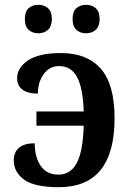

<svg xmlns="http://www.w3.org/2000/svg" viewBox="-20 -767 546 796"><path d="M83 -688Q83 -719 98.5 -733Q114 -747 139 -747Q163 -747 179 -733Q195 -719 195 -688Q195 -658 179 -643.5Q163 -629 139 -629Q114 -629 98.5 -643.5Q83 -658 83 -688ZM281 -688Q281 -719 296.5 -733Q312 -747 337 -747Q361 -747 377 -733Q393 -719 393 -688Q393 -658 377 -643.5Q361 -629 337 -629Q312 -629 296.5 -643.5Q281 -658 281 -688ZM37 -102Q37 -136 59 -154.5Q81 -173 124 -173Q124 -115 149 -79Q174 -43 222 -43Q273 -43 298.5 -91.5Q324 -140 327 -246H131V-305H327Q324 -402 299.5 -447.5Q275 -493 225 -493Q185 -493 161 -459.5Q137 -426 137 -379Q95 -379 73 -395.5Q51 -412 51 -443Q51 -486 96 -516.5Q141 -547 233 -547Q341 -547 398 -482Q455 -417 455 -277Q455 9 224 9Q122 9 79.5 -22.5Q37 -54 37 -102Z"/></svg>

Font: Noto Serif SemiBold
Style: Regular
Weight: 600
Designer: Monotype Design Team
Foundry: Monotype Imaging Inc.
Version: Version 1.001